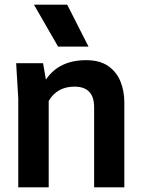

<svg xmlns="http://www.w3.org/2000/svg" viewBox="-20 -800 603 820"><path d="M49 0ZM511 0H382V-342Q382 -430 298 -430Q224 -430 188 -369V0H58V-380L49 -530H164L176 -460Q232 -543 348 -543Q406 -543 442 -518Q478 -493 494.5 -452Q511 -411 511 -363ZM358 -601ZM358 -601H228L125 -780H267Z"/></svg>

Font: Tanohe Sans SemiBold
Style: Regular
Weight: 600
Designer: Village Type and Design LLC & Cristiano Sobral
Foundry: Cooper Hewitt Smithsonian Design Museum
Version: Version 1.00;September 29, 2021;FontCreator 13.0.0.2655 64-b